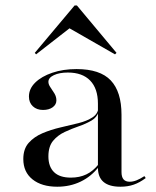

<svg xmlns="http://www.w3.org/2000/svg" viewBox="-20 -685 583 716"><path d="M345.2 -207.3V-298.4Q345.2 -354.8 316.1 -384.7Q287.1 -414.5 233.1 -414.5Q201.6 -414.5 181 -404.8Q160.5 -395.2 160.5 -379.8Q160.5 -370.2 168.1 -359.3Q175.8 -348.4 183.1 -336.3Q190.3 -324.2 190.3 -310.5Q190.3 -295.2 176.6 -285.1Q162.9 -275 140.3 -275Q116.9 -275 102.4 -288.7Q87.9 -302.4 87.9 -325Q87.9 -354 111.3 -377Q134.7 -400 175 -413.7Q215.3 -427.4 265.3 -427.4Q353.2 -427.4 393.1 -385.1Q433.1 -342.7 433.1 -257.3V-207.3ZM193.5 11.3Q135.5 11.3 101.2 -16.1Q66.9 -43.5 66.9 -91.9Q66.9 -129.8 87.1 -152.4Q107.3 -175 138.7 -188.3Q170.2 -201.6 205.2 -209.7Q240.3 -217.7 272.6 -225.8Q304.8 -233.9 325.4 -247.6Q346 -261.3 346.8 -283.9L347.6 -268.5Q341.9 -247.6 321.4 -235.5Q300.8 -223.4 273.8 -214.1Q246.8 -204.8 221 -192.7Q195.2 -180.6 177.8 -159.7Q160.5 -138.7 160.5 -101.6Q160.5 -63.7 181.5 -43.1Q202.4 -22.6 244.4 -22.6Q276.6 -22.6 302 -34.7Q327.4 -46.8 348.4 -73.4V-62.9Q320.2 -26.6 280.6 -7.7Q241.1 11.3 193.5 11.3ZM433.1 -43.5Q433.1 -25 440.7 -16.1Q448.4 -7.3 463.7 -7.3Q475.8 -7.3 489.1 -12.5Q502.4 -17.7 518.5 -28.2L523.4 -21Q500.8 -4 478.6 3.6Q456.5 11.3 429 11.3Q387.1 11.3 366.1 -6.5Q345.2 -24.2 345.2 -59.7V-207.3H433.1ZM114.5 -482.3 109.7 -487.9 258.1 -664.5H266.9L414.5 -487.9L408.9 -482.3L220.2 -590.3H253.2Z"/></svg>

Font: Playfair 144pt SemiExpanded Medium
Style: Regular
Weight: 500
Width: 6
Designer: Claus Eggers Sørensen
Foundry: Claus Eggers Sørensen
Version: Version 2.203